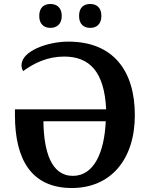

<svg xmlns="http://www.w3.org/2000/svg" viewBox="-20 -933 753 964"><path d="M433 -793C463 -793 489 -810 489 -853C489 -897 463 -913 433 -913C402 -913 377 -897 377 -853C377 -810 402 -793 433 -793ZM233 -793C263 -793 290 -810 290 -853C290 -897 263 -913 233 -913C203 -913 177 -897 177 -853C177 -810 203 -793 233 -793ZM341 11C533 11 657 -129 657 -355C657 -577 549 -724 323 -724C217 -724 88 -676 88 -606C88 -594 91 -585 96 -576C152 -617 219 -649 302 -649C429 -649 504 -574 513 -384H55V-355C55 -130 139 11 341 11ZM346 -50C237 -50 200 -172 198 -324H511C504 -168 452 -50 346 -50Z"/></svg>

Font: Noto Serif SemiBold
Style: Regular
Weight: 600
Designer: Monotype Design Team
Foundry: Monotype Imaging Inc.
Version: Version 2.013